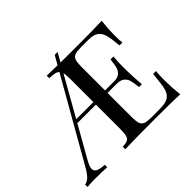

<svg xmlns="http://www.w3.org/2000/svg" viewBox="-148 -872 1085 1085"><g transform="rotate(-45 395.0 -329.5)"><path d="M737.8 0Q679.2 -2.9 539.1 -2.9Q381.8 -2.9 298.8 0V-20Q326.7 -21.5 338.9 -27.8Q351.1 -34.2 355.5 -51.3Q359.9 -68.4 359.9 -106V-295.9H211.4L103 -104Q85.9 -74.2 85.9 -55.7Q85.9 -38.1 102.8 -29.8Q119.6 -21.5 154.8 -20V0Q124.5 -2.9 64 -2.9Q22.5 -2.9 -2.9 0V-20Q13.2 -21 29.5 -35.4Q45.9 -49.8 65.9 -84L344.2 -571.8Q335.9 -580.1 321 -583.5Q306.2 -586.9 278.8 -587.9V-607.9Q306.2 -606.9 363.8 -606L394 -659.2H417L386.7 -605.5Q431.2 -605 470.5 -605Q509.8 -605 539.1 -605Q665 -605 717.8 -607.9Q710.9 -547.9 710.9 -500Q710.9 -460.9 713.9 -438H690.9Q685.5 -498 677 -527.8Q668.5 -557.6 647.9 -571.3Q627.4 -585 586.9 -585H534.2Q498 -585 481.7 -579.3Q465.3 -573.7 459.2 -556.9Q453.1 -540 453.1 -502V-315.9H525.9Q553.7 -315.9 568.6 -328.6Q583.5 -341.3 588.6 -358.4Q593.8 -375.5 596.7 -401.4Q597.2 -405.3 597.7 -409.4Q598.1 -413.6 599.1 -418H622.1Q618.7 -378.9 618.7 -343.8L619.1 -306.2Q619.1 -267.1 625 -193.8H602.1Q601.1 -200.7 601.1 -203.6Q597.7 -234.9 592.3 -252.9Q586.9 -271 571.5 -283.4Q556.2 -295.9 525.9 -295.9H453.1V-106Q453.1 -68.4 459.2 -51.5Q465.3 -34.7 481.7 -28.8Q498 -22.9 534.2 -22.9H597.2Q645.5 -22.9 667.5 -38.1Q689.5 -53.2 697 -85.2Q704.6 -117.2 710.9 -189.9H733.9Q731 -163.1 731 -118.2Q731 -65.4 737.8 0ZM359.9 -502Q359.9 -535.6 355.5 -550.8L222.7 -315.9H359.9Z"/></g></svg>

Font: TypoPRO Playfair Display SC
Style: Regular
Weight: 400
Designer: Claus Eggers Sørensen
Foundry: Claus Eggers Sørensen
Version: Version 1.004;PS 001.004;hotconv 1.0.70;makeotf.lib2.5.58329